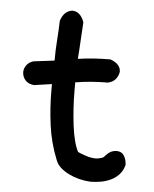

<svg xmlns="http://www.w3.org/2000/svg" viewBox="-46 -610 522 651"><g transform="rotate(5 215.0 -285.0)"><path d="M324.2 -86.9Q336.9 -101.6 346.2 -106Q355.5 -110.4 366.2 -110.4Q382.8 -110.4 391.1 -96.7Q399.4 -83 399.4 -65.4Q394.5 -46.9 383.3 -34.2Q372.1 -21.5 356.4 -13.7Q340.8 -5.9 322.3 -2.4Q303.7 1 285.2 1Q265.6 0 246.6 -4.9Q227.5 -9.8 210.9 -18.1Q194.3 -26.4 182.1 -37.6Q169.9 -48.8 165 -63.5Q142.6 -119.1 134.8 -178.2Q127 -237.3 127 -293V-317.4L66.4 -308.6Q46.9 -310.5 36.6 -322.3Q26.4 -334 26.4 -350.6Q26.4 -361.3 34.2 -372.6Q42 -383.8 57.6 -388.7L128.9 -397.5Q128.9 -431.6 131.3 -465.3Q133.8 -499 134.8 -533.2Q145.5 -567.4 173.8 -571.3Q202.1 -571.3 214.8 -535.2Q212.9 -496.1 209 -437.5L207 -410.2Q232.4 -414.1 259.8 -416Q287.1 -418 317.4 -418Q352.5 -405.3 352.5 -378.9Q350.6 -365.2 341.8 -354Q333 -342.8 315.4 -338.9Q257.8 -338.9 205.1 -330.1V-304.7Q205.1 -273.4 207 -242.7Q209 -211.9 212.4 -184.1Q215.8 -156.2 221.7 -133.3Q227.5 -110.4 235.4 -95.7Q248 -89.8 264.6 -84.5Q281.2 -79.1 296.9 -79.1Q305.7 -79.1 320.3 -84Z"/></g></svg>

Font: Single Day
Style: Regular
Weight: 400
Designer: DXKorea
Foundry: DXKorea
Version: Version 1.00